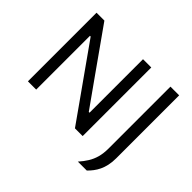

<svg xmlns="http://www.w3.org/2000/svg" viewBox="-183 -983 1411 1411"><g transform="rotate(45 522.5 -277.5)"><path d="M92.5 0Q92.5 -59.5 92.5 -114.6Q92.5 -169.7 92.5 -235.5V-474.7Q92.5 -541.9 92.5 -597.6Q92.5 -653.3 92.5 -713H174.2Q238 -622.9 296.9 -539.6Q355.8 -456.2 413.4 -374.8L568 -157H575.6V-474.7Q575.6 -541.9 575.6 -597.6Q575.6 -653.3 575.6 -713H661.5Q661.5 -653.3 661.5 -597.6Q661.5 -541.9 661.5 -474.7V-235.5Q661.5 -169.7 661.5 -114.6Q661.5 -59.5 661.5 0H581.1Q528.2 -75.1 469.7 -157.7Q411.2 -240.3 341 -339.4L185.7 -558.9H178.4V-235.5Q178.4 -169.7 178.4 -114.6Q178.4 -59.5 178.4 0ZM769.1 157.8Q798.1 125.4 818.4 92.5Q838.8 59.6 849.6 21Q860.4 -17.6 860.7 -67.8V-273.3V-474.7Q860.7 -541.9 860.7 -597.6Q860.7 -653.3 860.7 -713H951.3Q951.3 -653.3 951.3 -597.6Q951.3 -541.9 951.3 -474.7V-295.8Q951.3 -233.5 951.3 -174.6Q951.3 -115.6 951.3 -59.4Q951.3 -19.1 944.1 13.8Q937 46.6 924.4 72.8Q911.8 98.9 895.7 119.8Q879.7 140.7 861.9 157.8Z"/></g></svg>

Font: Commissioner Thin
Style: Regular
Weight: 100
Designer: Kostas Bartsokas
Foundry: Kostas Bartsokas
Version: Version 1.001;gftools[0.9.23]